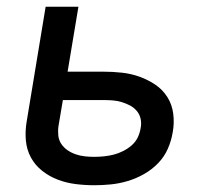

<svg xmlns="http://www.w3.org/2000/svg" viewBox="-20 -540 640 568"><path d="M259 8Q231 8 203.5 4.5Q176 1 151 -8.5Q126 -18 105 -34.5Q84 -51 71.5 -74Q59 -97 56.5 -124.5Q54 -152 59 -181L115 -520H212L180 -328H285Q313 -328 340.5 -325Q368 -322 393 -313Q418 -304 439.5 -289.5Q461 -275 475 -253Q489 -231 492.5 -203.5Q496 -176 491 -149Q487 -124 476.5 -100Q466 -76 447.5 -57Q429 -38 406 -25Q383 -12 358 -4.5Q333 3 308 5.5Q283 8 259 8ZM259 -76Q273 -76 287.5 -77.5Q302 -79 316 -82.5Q330 -86 344 -93Q358 -100 369.5 -110Q381 -120 387.5 -133.5Q394 -147 396 -161Q399 -175 396 -188.5Q393 -202 384.5 -212Q376 -222 364.5 -228Q353 -234 340 -238Q327 -242 313 -243Q299 -244 285 -244H166L153 -167Q151 -153 152.5 -139Q154 -125 161.5 -114Q169 -103 180 -95.5Q191 -88 204 -83.5Q217 -79 231 -77.5Q245 -76 259 -76Z"/></svg>

Font: Iosevka Medium Extended
Style: Italic
Weight: 500
Width: 7
Italic angle: -9°
Monospace: yes
Designer: Belleve Invis
Foundry: Belleve Invis
Version: Version 32.5.0; ttfautohint (v1.8.4)